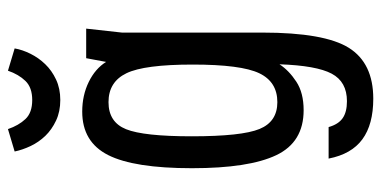

<svg xmlns="http://www.w3.org/2000/svg" viewBox="-259 -518 963 485"><g transform="rotate(-90 222.5 -275.5)"><path d="M215.7 185.9Q305.4 185.9 344.1 124.3Q382.7 62.7 382.7 -94.4V-449L392.7 -539.3H318L308.6 -489Q291.7 -516.3 258 -532.8Q224.3 -549.3 183 -549.3Q106.4 -549.3 73.3 -483.8Q40.1 -418.3 40.1 -272.1Q40.1 -128 73.1 -59Q106 10 186.6 10Q230.6 10 258.7 -8.5Q286.9 -27 302.6 -51Q299.4 42.4 278.9 80.9Q258.4 119.4 209.4 119.4Q181.9 119.4 166.4 108.5Q150.9 97.6 144 73.1H64.4Q75.7 131 113.2 158.4Q150.7 185.9 215.7 185.9ZM207 -482.9Q258.1 -482.9 280 -437.6Q301.9 -392.4 301.9 -270.1Q301.9 -147.9 280 -102.1Q258.1 -56.4 207 -56.4Q157.7 -56.4 139.2 -101.4Q120.7 -146.3 120.7 -272.7Q120.7 -394.1 138.6 -438.5Q156.4 -482.9 207 -482.9ZM212.4 -604.7Q241.3 -604.7 264.1 -615.4Q286.9 -626.1 302.9 -642.8Q318.9 -659.4 329.1 -679.9Q339.3 -700.3 342.7 -720L286.4 -736.9Q277.1 -709.9 260.5 -692.7Q243.9 -675.6 212.3 -675.6Q180.4 -675.6 164.3 -692.7Q148.1 -709.9 138.9 -736.9L82.3 -720Q86.4 -700.3 96.1 -679.7Q105.9 -659.1 121.7 -642.6Q137.6 -626.1 160.4 -615.4Q183.1 -604.7 212.4 -604.7Z"/></g></svg>

Font: Secuela Black
Style: Regular
Weight: 900
Designer: Fernando Haro
Foundry: deFharo
Version: Version 1.704